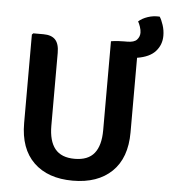

<svg xmlns="http://www.w3.org/2000/svg" viewBox="-57 -875 830 941"><g transform="rotate(5 358.0 -405.0)"><path d="M74 -246.5V-682L80.5 -688.5H130.5Q170 -688.5 189 -668.2Q208 -648 208 -603.5V-245.5Q208 -170 239 -131.8Q270 -93.5 335.5 -93.5Q401.5 -93.5 432.2 -131.8Q463 -170 463 -245.5V-683Q479 -686 496.8 -687Q514.5 -688 528.5 -688H541.5Q577 -688 590.2 -702.8Q603.5 -717.5 603.5 -737Q603.5 -750.5 598 -766.5Q592.5 -782.5 587 -791.5Q604 -807 631.8 -816.5Q659.5 -826 690.5 -824Q699.5 -810.5 708 -785Q716.5 -759.5 716.5 -732Q716.5 -688 688 -655.8Q659.5 -623.5 597.5 -613.5V-246.5Q597.5 -120.5 527.8 -53.2Q458 14 335.5 14Q213 14 143.5 -53.2Q74 -120.5 74 -246.5Z"/></g></svg>

Font: Signika SC SemiBold
Style: Regular
Weight: 600
Designer: Anna Giedryś
Foundry: Anna Giedryś
Version: Version 2.000; ttfautohint (v1.8.3) -l 8 -r 50 -G 200 -x 9 -